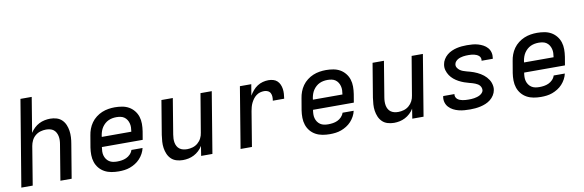

<svg xmlns="http://www.w3.org/2000/svg" viewBox="-51 -1169 4902 1612"><g transform="rotate(-10 2400.0 -363.5)"><path d="M29 0 151 -735H247L198 -437Q212 -459 231 -477Q250 -495 272.5 -506.5Q295 -518 319.5 -523Q344 -528 367 -528Q396 -528 422 -520Q448 -512 466.5 -494Q485 -476 495.5 -451.5Q506 -427 510 -400Q514 -373 512.5 -345Q511 -317 506 -289L458 0H362L412 -303Q415 -320 415.5 -337.5Q416 -355 412.5 -371.5Q409 -388 401 -402.5Q393 -417 380.5 -426.5Q368 -436 351 -440Q334 -444 317 -444Q293 -444 269 -437Q245 -430 225.5 -413.5Q206 -397 195 -374.5Q184 -352 180 -328L126 0Z M859 8Q827 8 796 2.5Q765 -3 738.5 -17.5Q712 -32 693 -55Q674 -78 664.5 -106.5Q655 -135 654.5 -167Q654 -199 659 -231L676 -331Q680 -358 690 -385Q700 -412 717 -436Q734 -460 758 -478.5Q782 -497 808.5 -508Q835 -519 863 -523.5Q891 -528 918 -528Q950 -528 981 -522.5Q1012 -517 1037.5 -502.5Q1063 -488 1082 -464.5Q1101 -441 1110 -412.5Q1119 -384 1119 -352.5Q1119 -321 1114 -289L1102 -218H754V-217Q751 -199 750.5 -181Q750 -163 754.5 -146.5Q759 -130 768.5 -116Q778 -102 792 -92.5Q806 -83 823.5 -79.5Q841 -76 859 -76Q879 -76 899 -79Q919 -82 938 -90.5Q957 -99 972.5 -115Q988 -131 994 -151H1089Q1084 -127 1071.5 -104Q1059 -81 1041.5 -62Q1024 -43 1001.5 -29Q979 -15 955.5 -6.5Q932 2 907.5 5Q883 8 859 8ZM1020 -302V-303Q1023 -321 1023.5 -338.5Q1024 -356 1019.5 -373Q1015 -390 1006 -404Q997 -418 983.5 -427.5Q970 -437 952.5 -440.5Q935 -444 917 -444Q900 -444 883 -441Q866 -438 849.5 -430.5Q833 -423 819 -410.5Q805 -398 795 -383Q785 -368 779 -351Q773 -334 770 -317L768 -302Z M1406 8Q1378 8 1351.5 0Q1325 -8 1306.5 -26Q1288 -44 1277.5 -68.5Q1267 -93 1263 -120Q1259 -147 1261 -175Q1263 -203 1267 -231L1315 -520H1412L1362 -217Q1359 -200 1358.5 -182.5Q1358 -165 1361 -148.5Q1364 -132 1372 -117.5Q1380 -103 1393 -93.5Q1406 -84 1422.5 -80Q1439 -76 1457 -76Q1480 -76 1504 -83Q1528 -90 1547.5 -106.5Q1567 -123 1578.5 -145.5Q1590 -168 1593 -192L1648 -520H1744L1658 0H1562L1575 -83Q1562 -61 1542.5 -43Q1523 -25 1500.5 -13.5Q1478 -2 1454 3Q1430 8 1406 8Z M1898 0 1984 -520H2081L2065 -425Q2078 -447 2095 -467Q2112 -487 2133.5 -501Q2155 -515 2179.5 -521.5Q2204 -528 2228 -528Q2249 -528 2268.5 -522.5Q2288 -517 2302 -504Q2316 -491 2324 -473Q2332 -455 2335 -434.5Q2338 -414 2336.5 -393.5Q2335 -373 2332 -352H2235Q2238 -368 2237.5 -385Q2237 -402 2230 -416Q2223 -430 2208.5 -437Q2194 -444 2177 -444Q2159 -444 2141.5 -439Q2124 -434 2109 -422.5Q2094 -411 2083 -396Q2072 -381 2064 -364.5Q2056 -348 2051.5 -331Q2047 -314 2044 -297L1995 0Z M2659 8Q2627 8 2596 2.5Q2565 -3 2538.5 -17.5Q2512 -32 2493 -55Q2474 -78 2464.5 -106.5Q2455 -135 2454.5 -167Q2454 -199 2459 -231L2476 -331Q2480 -358 2490 -385Q2500 -412 2517 -436Q2534 -460 2558 -478.5Q2582 -497 2608.5 -508Q2635 -519 2663 -523.5Q2691 -528 2718 -528Q2750 -528 2781 -522.5Q2812 -517 2837.5 -502.5Q2863 -488 2882 -464.5Q2901 -441 2910 -412.5Q2919 -384 2919 -352.5Q2919 -321 2914 -289L2902 -218H2554V-217Q2551 -199 2550.5 -181Q2550 -163 2554.5 -146.5Q2559 -130 2568.5 -116Q2578 -102 2592 -92.5Q2606 -83 2623.5 -79.5Q2641 -76 2659 -76Q2679 -76 2699 -79Q2719 -82 2738 -90.5Q2757 -99 2772.5 -115Q2788 -131 2794 -151H2889Q2884 -127 2871.5 -104Q2859 -81 2841.5 -62Q2824 -43 2801.5 -29Q2779 -15 2755.5 -6.5Q2732 2 2707.5 5Q2683 8 2659 8ZM2820 -302V-303Q2823 -321 2823.5 -338.5Q2824 -356 2819.5 -373Q2815 -390 2806 -404Q2797 -418 2783.5 -427.5Q2770 -437 2752.5 -440.5Q2735 -444 2717 -444Q2700 -444 2683 -441Q2666 -438 2649.5 -430.5Q2633 -423 2619 -410.5Q2605 -398 2595 -383Q2585 -368 2579 -351Q2573 -334 2570 -317L2568 -302Z M3206 8Q3178 8 3151.5 0Q3125 -8 3106.5 -26Q3088 -44 3077.5 -68.5Q3067 -93 3063 -120Q3059 -147 3061 -175Q3063 -203 3067 -231L3115 -520H3212L3162 -217Q3159 -200 3158.5 -182.5Q3158 -165 3161 -148.5Q3164 -132 3172 -117.5Q3180 -103 3193 -93.5Q3206 -84 3222.5 -80Q3239 -76 3257 -76Q3280 -76 3304 -83Q3328 -90 3347.5 -106.5Q3367 -123 3378.5 -145.5Q3390 -168 3393 -192L3448 -520H3544L3458 0H3362L3375 -83Q3362 -61 3342.5 -43Q3323 -25 3300.5 -13.5Q3278 -2 3254 3Q3230 8 3206 8Z M3854 8Q3829 8 3804.5 6Q3780 4 3756.5 -2Q3733 -8 3712 -19Q3691 -30 3675 -47Q3659 -64 3652 -87Q3645 -110 3649 -135Q3650 -137 3650 -138.5Q3650 -140 3651 -142H3746Q3746 -141 3746 -140.5Q3746 -140 3746 -139Q3744 -127 3749 -116Q3754 -105 3762.5 -98Q3771 -91 3782.5 -86.5Q3794 -82 3805.5 -80Q3817 -78 3829.5 -77Q3842 -76 3854 -76Q3866 -76 3878.5 -76.5Q3891 -77 3903 -79Q3915 -81 3927.5 -84.5Q3940 -88 3951.5 -94Q3963 -100 3972.5 -110Q3982 -120 3984 -132Q3985 -144 3981.5 -154.5Q3978 -165 3971 -173.5Q3964 -182 3954.5 -187.5Q3945 -193 3934.5 -197.5Q3924 -202 3913.5 -205Q3903 -208 3892 -211H3891Q3867 -217 3843.5 -225.5Q3820 -234 3798.5 -245.5Q3777 -257 3758.5 -272.5Q3740 -288 3726.5 -308Q3713 -328 3706 -352.5Q3699 -377 3704 -403Q3707 -424 3719.5 -444.5Q3732 -465 3750 -480Q3768 -495 3789.5 -504.5Q3811 -514 3832.5 -519Q3854 -524 3876 -526Q3898 -528 3920 -528Q3944 -528 3968 -526Q3992 -524 4014.5 -517.5Q4037 -511 4057.5 -500Q4078 -489 4093 -472Q4108 -455 4114 -432Q4120 -409 4116 -385Q4116 -383 4115.5 -381.5Q4115 -380 4115 -378H4019Q4019 -379 4019.5 -379.5Q4020 -380 4020 -381Q4022 -393 4018 -403.5Q4014 -414 4005.5 -421Q3997 -428 3987 -432.5Q3977 -437 3966 -439.5Q3955 -442 3943 -443Q3931 -444 3920 -444Q3908 -444 3896.5 -443.5Q3885 -443 3873 -441Q3861 -439 3849.5 -435.5Q3838 -432 3827.5 -426Q3817 -420 3808.5 -410Q3800 -400 3798 -388Q3795 -372 3803 -358.5Q3811 -345 3823 -336Q3835 -327 3849.5 -321.5Q3864 -316 3879 -312Q3894 -308 3909 -304Q3924 -300 3938.5 -294.5Q3953 -289 3967 -282.5Q3981 -276 3994 -268Q4007 -260 4018.5 -251Q4030 -242 4040 -231Q4050 -220 4058.5 -207Q4067 -194 4072 -179.5Q4077 -165 4079 -149.5Q4081 -134 4078 -118Q4074 -95 4061 -74.5Q4048 -54 4029 -39Q4010 -24 3988 -15Q3966 -6 3943.5 -1Q3921 4 3898.5 6Q3876 8 3854 8Z M4459 8Q4427 8 4396 2.5Q4365 -3 4338.5 -17.5Q4312 -32 4293 -55Q4274 -78 4264.5 -106.5Q4255 -135 4254.5 -167Q4254 -199 4259 -231L4276 -331Q4280 -358 4290 -385Q4300 -412 4317 -436Q4334 -460 4358 -478.5Q4382 -497 4408.5 -508Q4435 -519 4463 -523.5Q4491 -528 4518 -528Q4550 -528 4581 -522.5Q4612 -517 4637.5 -502.5Q4663 -488 4682 -464.5Q4701 -441 4710 -412.5Q4719 -384 4719 -352.5Q4719 -321 4714 -289L4702 -218H4354V-217Q4351 -199 4350.5 -181Q4350 -163 4354.5 -146.5Q4359 -130 4368.5 -116Q4378 -102 4392 -92.5Q4406 -83 4423.5 -79.5Q4441 -76 4459 -76Q4479 -76 4499 -79Q4519 -82 4538 -90.5Q4557 -99 4572.5 -115Q4588 -131 4594 -151H4689Q4684 -127 4671.5 -104Q4659 -81 4641.5 -62Q4624 -43 4601.5 -29Q4579 -15 4555.5 -6.5Q4532 2 4507.5 5Q4483 8 4459 8ZM4620 -302V-303Q4623 -321 4623.5 -338.5Q4624 -356 4619.5 -373Q4615 -390 4606 -404Q4597 -418 4583.5 -427.5Q4570 -437 4552.5 -440.5Q4535 -444 4517 -444Q4500 -444 4483 -441Q4466 -438 4449.5 -430.5Q4433 -423 4419 -410.5Q4405 -398 4395 -383Q4385 -368 4379 -351Q4373 -334 4370 -317L4368 -302Z"/></g></svg>

Font: Iosevka SS04 Md Ex Obl
Style: Regular
Weight: 500
Width: 7
Italic angle: -9°
Monospace: yes
Designer: Belleve Invis
Foundry: Belleve Invis
Version: Version 19.0.0; ttfautohint (v1.8.4)